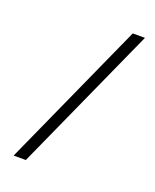

<svg xmlns="http://www.w3.org/2000/svg" viewBox="-112 -629 560 695"><g transform="rotate(20 168.0 -281.5)"><path d="M72 0 326 -563H279L25 0Z"/></g></svg>

Font: OSH Darker Grotesque
Style: Regular
Weight: 400
Designer: Gabriel Lam
Foundry: TypeRant
Version: Version 1.000;Glyphs 3.1.1 (3148)